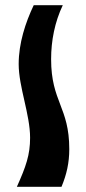

<svg xmlns="http://www.w3.org/2000/svg" viewBox="-20 -720 332 740"><path d="M110 -700C78 -633 52 -553 52 -473C52 -385 96 -279 96 -189C96 -123 80 -78 45 0H217C237 -48 247 -93 247 -145C247 -308 177 -327 177 -492C177 -563 191 -635 222 -700Z"/></svg>

Font: Brassia
Style: Regular
Weight: 400
Designer: Ariel Martín Pérez
Foundry: Tunera Type Foundry
Version: Version 1.600;hotconv 1.0.109;makeotfexe 2.5.65596